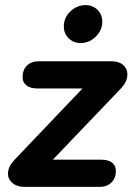

<svg xmlns="http://www.w3.org/2000/svg" viewBox="-20 -729 518 749"><path d="M11 -52Q11 -78 37 -106L302 -384H124Q98 -384 83 -396Q68 -408 68 -428Q68 -456 85 -473Q102 -490 131 -490H415Q444 -490 460.5 -475.5Q477 -461 477 -439Q477 -409 449 -381L186 -106H375Q403 -106 417.5 -94.5Q432 -83 432 -62Q432 -34 414.5 -17Q397 0 369 0H75Q46 0 28.5 -15Q11 -30 11 -52ZM229 -626Q229 -660 254.5 -684.5Q280 -709 314 -709Q342 -709 360.5 -690.5Q379 -672 379 -644Q379 -611 353.5 -586Q328 -561 295 -561Q267 -561 248 -579.5Q229 -598 229 -626Z"/></svg>

Font: SN Pro Bold
Style: Bold Italic
Weight: 700
Italic angle: -9°
Designer: Tobias Whetton
Foundry: Supernotes
Version: Version 1.003